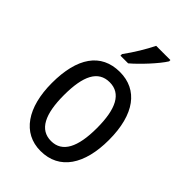

<svg xmlns="http://www.w3.org/2000/svg" viewBox="-230 -855 954 954"><g transform="rotate(45 246.5 -378.0)"><path d="M382 -757V-766H282C260 -721 227 -666 191 -617V-606H245C288 -642 357 -716 382 -757ZM447 -269C447 -450 371 -547 247 -547C114 -547 46 -446 46 -269C46 -98 119 10 245 10C378 10 447 -99 447 -269ZM131 -269C131 -404 166 -475 247 -475C326 -475 363 -404 363 -269C363 -134 326 -62 247 -62C167 -62 131 -135 131 -269Z"/></g></svg>

Font: Noto Sans Sinhala Condensed
Style: Regular
Weight: 400
Width: 3
Designer: Jelle Bosma - Monotype Design Team
Foundry: Monotype Imaging Inc.
Version: Version 2.006